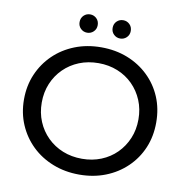

<svg xmlns="http://www.w3.org/2000/svg" viewBox="-94 -966 1027 1064"><g transform="rotate(10 420.0 -434.5)"><path d="M421 8Q341 8 272.5 -19Q204 -46 154 -94.5Q104 -143 76 -208Q48 -273 48 -350Q48 -427 76 -492Q104 -557 154 -605.5Q204 -654 272 -681Q340 -708 421 -708Q501 -708 568.5 -681.5Q636 -655 686.5 -606.5Q737 -558 764.5 -493Q792 -428 792 -350Q792 -272 764.5 -207Q737 -142 686.5 -93.5Q636 -45 568.5 -18.5Q501 8 421 8ZM421 -81Q479 -81 528.5 -101Q578 -121 614.5 -157.5Q651 -194 671.5 -243Q692 -292 692 -350Q692 -408 671.5 -457Q651 -506 614.5 -542.5Q578 -579 528.5 -599Q479 -619 421 -619Q362 -619 312.5 -599Q263 -579 226 -542.5Q189 -506 168.5 -457Q148 -408 148 -350Q148 -292 168.5 -243Q189 -194 226 -157.5Q263 -121 312.5 -101Q362 -81 421 -81ZM514 -774Q493 -774 478 -788.5Q463 -803 463 -825Q463 -848 478 -862.5Q493 -877 514 -877Q535 -877 550 -862.5Q565 -848 565 -825Q565 -803 550 -788.5Q535 -774 514 -774ZM328 -774Q307 -774 292 -788.5Q277 -803 277 -825Q277 -848 292 -862.5Q307 -877 328 -877Q349 -877 364 -862.5Q379 -848 379 -825Q379 -803 364 -788.5Q349 -774 328 -774Z"/></g></svg>

Font: Montserrat Thin Medium
Style: Regular
Weight: 500
Version: Version 9.000